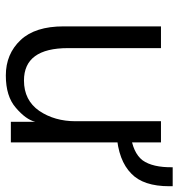

<svg xmlns="http://www.w3.org/2000/svg" viewBox="4 -610 624 672"><g transform="rotate(90 316.0 -274.0)"><path d="M72.3 -184.6Q72.3 -269.5 72.3 -525.4Q90.8 -525.4 148.4 -525.4Q148.4 -444.3 148.4 -200.2Q148.4 -45.9 261.7 -45.9Q331.1 -45.9 368.2 -99.6Q404.3 -153.3 404.3 -226.6Q404.3 -326.2 404.3 -525.4Q422.9 -525.4 478.5 -525.4Q478.5 -393.6 478.5 0Q460 0 406.2 0Q406.2 -21.5 406.2 -85Q398.4 -52.7 357.4 -17.6Q317.4 17.6 244.1 17.6Q168.9 17.6 120.1 -34.2Q72.3 -85 72.3 -184.6ZM449.2 -370.1Q449.2 -382.8 449.2 -418.9Q514.6 -426.8 541 -460.9Q566.4 -496.1 565.4 -566.4Q587.9 -566.4 631.8 -566.4Q631.8 -560.5 631.8 -554.7Q631.8 -463.9 587.9 -421.9Q542 -376 449.2 -370.1Z"/></g></svg>

Font: Gothic A1
Style: Regular
Weight: 400
Designer: HanYang I&C Co.,Ltd.
Version: Version 2.50